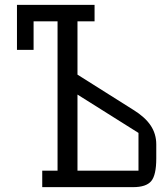

<svg xmlns="http://www.w3.org/2000/svg" viewBox="-20 -770 693 790"><path d="M49.8 -564.9V-750H369.1V-682.1H298.8V-462.9L528.8 -317.9Q577.1 -288.1 600.1 -253.4Q623 -218.8 623 -175.8V-118.2Q623 -49.8 602.3 -24.9Q581.5 0 527.8 0H153.8V-67.9H216.8V-682.1H118.2V-564.9ZM298.8 -67.9H549.8V-223.1L298.8 -380.9Z"/></svg>

Font: Kelly Slab
Style: Regular
Weight: 400
Designer: Denis Masharov
Foundry: Denis Masharov
Version: Version 1.001